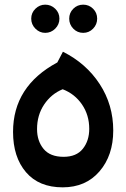

<svg xmlns="http://www.w3.org/2000/svg" viewBox="-20 -787 542 824"><path d="M174 -646Q150 -646 132 -664Q114 -682 114 -707Q114 -732 132 -749.5Q150 -767 174 -767Q199 -767 217 -749.5Q235 -732 235 -707Q235 -682 217 -664Q199 -646 174 -646ZM379.5 -664Q362 -646 337 -646Q312 -646 294.5 -664Q277 -682 277 -707Q277 -732 294.5 -749.5Q312 -767 337 -767Q362 -767 379.5 -749.5Q397 -732 397 -707Q397 -682 379.5 -664ZM249 17Q147 17 91.5 -48Q36 -113 36 -221Q36 -417 226 -519L250 -565Q350 -515 408 -426Q466 -337 466 -227Q466 -120 407 -51.5Q348 17 249 17ZM253 -114Q308 -114 335.5 -148.5Q363 -183 363 -234Q363 -293 332 -338.5Q301 -384 249 -404Q200 -384 169.5 -338.5Q139 -293 139 -233Q139 -182 167 -148Q195 -114 253 -114Z"/></svg>

Font: FiraGO SemiBold
Style: Regular
Weight: 600
Designer: bBox Type
Foundry: bBox Type GmbH
Version: Version 1.001;PS 001.001;hotconv 1.0.88;makeotf.lib2.5.64775